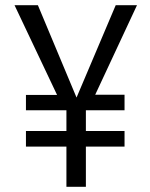

<svg xmlns="http://www.w3.org/2000/svg" viewBox="-20 -720 580 740"><path d="M236 0V-155H80V-215H236V-295H80V-354H200L36 -700H126L275 -344L426 -700H508L347 -355H460V-295H311V-215H460V-155H311V0Z"/></svg>

Font: Carrois Gothic
Style: Regular
Weight: 400
Designer: Ralph du Carrois
Foundry: Ralph du Carrois
Version: Version 1.001